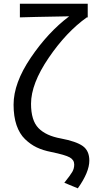

<svg xmlns="http://www.w3.org/2000/svg" viewBox="-20 -816 513 1042"><path d="M402.3 206.1 329.1 175.8Q361.3 135.7 372.1 117.2Q382.8 98.6 382.8 77.1Q382.8 51.8 358.4 38.1Q334 24.4 257.8 8.8Q212.9 0 179.2 -16.1Q145.5 -32.2 115.7 -61Q85.9 -89.8 69.8 -136.7Q53.7 -183.6 53.7 -248Q53.7 -365.2 147 -502.9Q240.2 -640.6 355.5 -727.5Q132.8 -723.6 87.9 -721.7V-795.9H456.1V-721.7H451.2Q339.8 -642.6 244.1 -502Q148.4 -361.3 148.4 -252.9Q148.4 -162.1 189 -120.6Q229.5 -79.1 310.5 -64.5Q393.6 -48.8 429.2 -23.4Q464.8 2 464.8 55.7Q464.8 118.2 402.3 206.1Z"/></svg>

Font: Nasu
Style: Regular
Weight: 400
Designer: Ryoko NISHIZUKA (kana &amp; ideographs); Paul D. Hunt (Latin, Greek &amp; Cyrillic); Wenlong ZHANG (bopomofo); Sandoll C
Version: Version 2014.1215